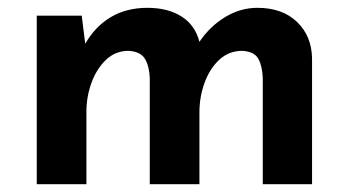

<svg xmlns="http://www.w3.org/2000/svg" viewBox="-20 -471 892 491"><path d="M189 -431 198 -359Q223 -403 263 -427Q303 -451 357 -451Q409 -451 444 -429Q479 -407 490 -364Q517 -404 556 -427.5Q595 -451 638 -451Q702 -451 739.5 -415Q777 -379 778 -322V0H652V-271Q651 -301 641 -320Q631 -339 600 -341Q565 -341 540.5 -318Q516 -295 503 -259Q490 -223 490 -184V0H363V-271Q362 -301 351 -320Q340 -339 309 -341Q275 -341 251 -318Q227 -295 214 -259.5Q201 -224 201 -185V0H74V-431Z"/></svg>

Font: Reem Kufi SemiBold
Style: Regular
Weight: 600
Designer: Khaled Hosny
Version: Version 1.001